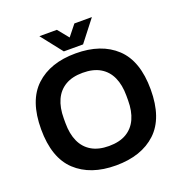

<svg xmlns="http://www.w3.org/2000/svg" viewBox="-153 -1000 1083 1144"><g transform="rotate(-20 389.0 -428.0)"><path d="M389 12Q228 12 135 -75Q42 -162 42 -343Q42 -524 135 -611Q228 -698 389 -698Q551 -698 644 -611Q737 -524 737 -343Q737 -162 644 -75Q551 12 389 12ZM389 -111Q456 -111 500 -137Q544 -163 566 -211.5Q588 -260 588 -328V-358Q588 -426 566 -474.5Q544 -523 500 -549Q456 -575 389 -575Q323 -575 279 -549Q235 -523 213 -474.5Q191 -426 191 -358V-328Q191 -260 213 -211.5Q235 -163 279 -137Q323 -111 389 -111ZM328 -733 222 -868H333L389 -799L444 -868H555L450 -733Z"/></g></svg>

Font: Archivo VF Beta
Style: Regular
Weight: 400
Designer: Hector Gatti
Foundry: Omnibus-Type
Version: Version 1.002